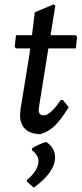

<svg xmlns="http://www.w3.org/2000/svg" viewBox="-20 -614 378 889"><path d="M167 7Q122 7 97 -16.5Q72 -40 73 -83L75 -108L116 -359L120 -390H54L48 -397L54 -451H128L141 -557L229 -594L236 -587L214 -451H330L337 -443L331 -390H204L161 -122L159 -106Q159 -80 182 -80Q214 -80 261 -151H271L298 -118Q263 -60 233.5 -31.5Q204 -3 167 7ZM194 43Q235 72 235 113Q235 184 136 255L105 227V219Q158 175 158 132Q158 104 128 82V73Q158 54 194 43Z"/></svg>

Font: Alegreya Sans Medium
Style: Italic
Weight: 500
Italic angle: -7°
Designer: Juan Pablo del Peral
Foundry: Huerta Tipografica
Version: Version 2.007